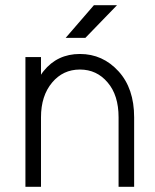

<svg xmlns="http://www.w3.org/2000/svg" viewBox="-20 -720 599 740"><path d="M233 -574H309L431 -700H342ZM497 0V-268Q497 -379 437 -445Q376 -512 288 -512Q201 -512 148 -446Q146 -443 143 -439.5Q140 -436 138 -432V-500H78V0H138V-268Q138 -351 181 -402Q223 -452 288 -452Q353 -452 395 -402Q437 -353 437 -268V0Z"/></svg>

Font: Unageo Variable
Style: Regular
Weight: 300
Designer: Richard Sepsi
Foundry: Richard Sepsi
Version: Version 2.200